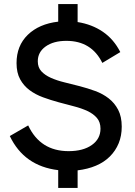

<svg xmlns="http://www.w3.org/2000/svg" viewBox="-20 -820 661 940"><path d="M265 13Q98 -7 28 -154L118 -206Q177 -80 316 -80Q387 -80 429.5 -110Q472 -140 472 -190Q472 -222 454.5 -242.5Q437 -263 408 -276.5Q379 -290 342 -299.5Q305 -309 266.5 -319.5Q228 -330 191 -343.5Q154 -357 125 -378.5Q96 -400 78.5 -432Q61 -464 61 -511Q61 -596 116 -649.5Q171 -703 265 -714V-800H360V-712Q430 -701 483.5 -664.5Q537 -628 569 -565L481 -512Q428 -620 305 -620Q242 -620 203.5 -592.5Q165 -565 165 -520Q165 -490 182.5 -471Q200 -452 229 -439Q258 -426 295 -417Q332 -408 370.5 -398Q409 -388 446 -374.5Q483 -361 512 -338.5Q541 -316 558.5 -282.5Q576 -249 576 -200Q576 -155 561 -118.5Q546 -82 518 -54Q490 -26 450 -9Q410 8 360 14V100H265Z"/></svg>

Font: NT Somic Medium
Style: Regular
Weight: 500
Designer: Ravid Balaliev — lead type designer, mastering
Michael Voronin — secret advisor, marketing
Ivan Kovalenko — best boy
Foundry: NT Type
Version: Version 0.7